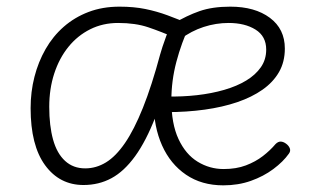

<svg xmlns="http://www.w3.org/2000/svg" viewBox="-20 -539 934 577"><path d="M72 -214Q72 -263 83.5 -308Q95 -353 117 -391.5Q139 -430 171.5 -458.5Q204 -487 246 -503Q288 -519 339 -519Q382 -519 416.5 -512Q451 -505 483.5 -493Q516 -481 551 -466Q525 -410 510 -353Q495 -296 495 -238Q495 -167 516.5 -121Q538 -75 574 -53Q610 -31 652 -31Q690 -31 719 -42Q748 -53 770 -70Q792 -87 808 -106Q816 -114 824 -113.5Q832 -113 840 -107Q848 -101 851 -93Q854 -85 848 -77Q831 -53 801.5 -31Q772 -9 734 4.5Q696 18 651 18Q586 18 539 -14Q492 -46 467 -102Q442 -158 442 -229Q442 -280 449.5 -322Q457 -364 468.5 -399Q480 -434 492 -461L510 -424Q464 -444 425.5 -457Q387 -470 335 -470Q289 -470 251 -451Q213 -432 185.5 -398Q158 -364 143 -318Q128 -272 128 -218Q128 -161 139.5 -119.5Q151 -78 175.5 -55.5Q200 -33 236 -33Q269 -33 298.5 -51Q328 -69 355.5 -109Q383 -149 409.5 -215Q436 -281 462 -378L503 -368Q476 -262 447.5 -188.5Q419 -115 386 -69.5Q353 -24 315 -3.5Q277 17 231 17Q159 17 115.5 -42.5Q72 -102 72 -214ZM836 -393Q836 -353 818.5 -322.5Q801 -292 769 -269.5Q737 -247 693 -232Q649 -217 595 -209.5Q541 -202 480 -202V-249Q528 -248 572 -253Q616 -258 654 -269Q692 -280 720 -297Q748 -314 764 -337Q780 -360 780 -390Q780 -430 748 -450Q716 -470 667 -470Q629 -470 592 -458Q555 -446 523 -422L501 -468Q541 -492 579.5 -505.5Q618 -519 672 -519Q746 -519 791 -485.5Q836 -452 836 -393Z"/></svg>

Font: Playwrite US Modern ExtraLight
Style: Regular
Weight: 250
Designer: Veronika Burian, José Scaglione
Foundry: TypeTogether
Version: Version 1.003